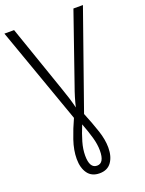

<svg xmlns="http://www.w3.org/2000/svg" viewBox="-175 -796 846 1119"><g transform="rotate(-20 248.0 -236.5)"><path d="M243 241Q292 241 316.5 206.5Q341 172 341 117Q341 68 322.5 12Q304 -44 275 -115L486 -714H427L280 -290Q256 -224 243 -167Q230 -222 205 -292L59 -714H-1L212 -114Q186 -58 165.5 2.5Q145 63 145 117Q145 172 169.5 206.5Q194 241 243 241ZM244 194Q198 194 198 115Q198 76 210.5 32.5Q223 -11 244 -62Q264 -10 276.5 34Q289 78 289 116Q289 194 244 194Z"/></g></svg>

Font: Noto Sans UI SemiCondensed Light
Style: Regular
Weight: 300
Width: 4
Designer: Monotype Design Team
Foundry: Monotype Imaging Inc.
Version: Version 1.901